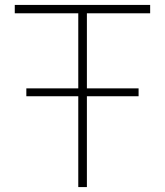

<svg xmlns="http://www.w3.org/2000/svg" viewBox="-20 -760 670 780"><path d="M543 -369H87V-401H543ZM590 -706H40V-740H590ZM333 0H298V-740H333Z"/></svg>

Font: Be Vietnam Pro Variable Thin
Style: Regular
Weight: 100
Designer: Lam Bao, Tony Le, Vietanh Nguyen
Foundry: Yellow Type Foundry
Version: Version 1.002